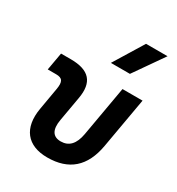

<svg xmlns="http://www.w3.org/2000/svg" viewBox="-189 -915 965 1045"><g transform="rotate(30 293.0 -392.5)"><path d="M265.1 9.8C400.4 9.8 479.5 -59.6 504.4 -200.2L560.1 -517.6H434.1L378.9 -202.6C367.2 -136.2 336.4 -102.5 284.7 -102.5C234.9 -102.5 213.9 -136.2 225.6 -202.6L252.4 -355.5C272.5 -465.3 226.1 -517.6 108.9 -517.6H47.9L28.3 -406.7H81.1C121.1 -406.7 132.3 -388.7 123.5 -338.4L99.6 -200.2C76.7 -68.4 138.2 9.8 265.1 9.8ZM308.1 -609.4H427.7L557.1 -794.9H421.9Z"/></g></svg>

Font: Cascadia Code SemiBold
Style: Italic
Weight: 600
Italic angle: -10°
Monospace: yes
Designer: Aaron Bell
Foundry: Saja Typeworks
Version: Version 2404.023